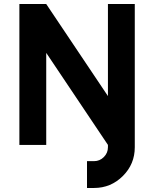

<svg xmlns="http://www.w3.org/2000/svg" viewBox="-20 -720 766 954"><path d="M76.3 -700V0H209.7V-457.3L516.3 0H649.7V-700H516.3V-242.7L209.7 -700ZM516.3 0V11.7Q516.3 40 496 60.3Q475.7 80.7 447.3 80.7H412.3V214H447.3Q531 214 590.7 154.3Q649.7 95.3 649.7 11.7V0Z"/></svg>

Font: Unageo Variable
Style: Regular
Weight: 300
Designer: Richard Sepsi
Foundry: Richard Sepsi
Version: Version 2.200